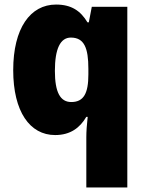

<svg xmlns="http://www.w3.org/2000/svg" viewBox="-20 -583 639 843"><path d="M359 20V240H539V-553H383L370 -485H364C334 -535 294 -563 226 -563C113 -563 38 -459 38 -275C38 -93 111 10 222 10C289 10 331 -22 359 -70H365C361 -35 359 -5 359 20ZM293 -135C245 -135 221 -177 221 -272C221 -369 245 -418 291 -418C350 -418 368 -372 368 -281V-256C368 -174 348 -135 293 -135Z"/></svg>

Font: Noto Sans Kannada SemiCondensed Black
Style: Regular
Weight: 900
Width: 4
Designer: Jelle Bosma - Monotype Design Team
Foundry: Monotype Imaging Inc.
Version: Version 2.005